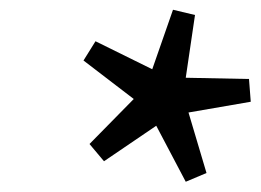

<svg xmlns="http://www.w3.org/2000/svg" viewBox="-20 -712 522 384"><path d="M393 -366 351.5 -348.5 292.5 -460.5 188 -389.5 159 -424 247.5 -514 147 -591 171 -629.5 284.5 -573.5 326 -692.5 370 -682 351.5 -556.5 478 -554 481.5 -508.5 357 -487Z"/></svg>

Font: Newsreader SemiBold
Style: Italic
Weight: 600
Italic angle: -17°
Designer: Hugues Gentile
Foundry: Production Type
Version: Version 1.003